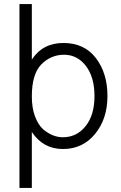

<svg xmlns="http://www.w3.org/2000/svg" viewBox="-20 -727 595 947"><path d="M137 -251Q137 -195 152.5 -153.5Q168 -112 192 -90Q239 -50 290 -50Q358 -50 402 -104.5Q446 -159 446 -253Q446 -347 403.5 -402Q361 -457 296 -457Q231 -457 184 -409.5Q137 -362 137 -251ZM137 200H76V-707H137V-433Q190 -515 293 -515Q396 -515 453 -440.5Q510 -366 510 -253.5Q510 -141 449 -66.5Q388 8 290.5 8Q193 8 137 -76Z"/></svg>

Font: Hind Kochi Light
Style: Regular
Weight: 300
Designer: Dhruvi Tolia
Foundry: Indian Type Foundry
Version: Version 0.702;PS 1.0;hotconv 1.0.81;makeotf.lib2.5.63406